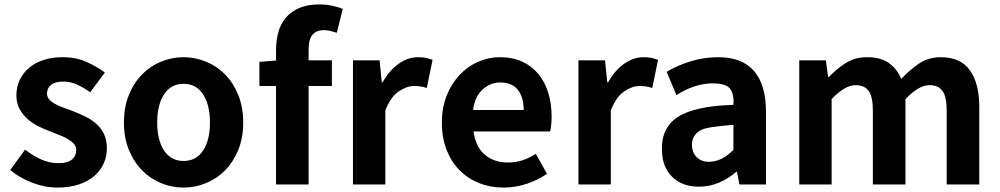

<svg xmlns="http://www.w3.org/2000/svg" viewBox="-20 -832 4510 866"><path d="M239 14Q182 14 125 -8Q68 -30 26 -65L93 -157Q131 -128 167.5 -112Q204 -96 243 -96Q285 -96 304.5 -112.5Q324 -129 324 -155Q324 -171 314 -182.5Q304 -194 287.5 -204Q271 -214 250 -222Q229 -230 207 -239Q180 -249 153 -262.5Q126 -276 104 -295.5Q82 -315 68 -341Q54 -367 54 -402Q54 -440 69 -471.5Q84 -503 111 -526Q138 -549 176.5 -561.5Q215 -574 262 -574Q324 -574 371 -552.5Q418 -531 453 -505L387 -416Q357 -437 327.5 -450.5Q298 -464 266 -464Q228 -464 210 -449Q192 -434 192 -410Q192 -395 201.5 -384Q211 -373 227 -364Q243 -355 263.5 -347.5Q284 -340 306 -332Q334 -321 361.5 -308Q389 -295 411.5 -276Q434 -257 448 -229.5Q462 -202 462 -163Q462 -126 447.5 -94Q433 -62 405 -38Q377 -14 335.5 0Q294 14 239 14Z M808 14Q755 14 706.5 -6Q658 -26 621 -63.5Q584 -101 561.5 -155.5Q539 -210 539 -279Q539 -349 561.5 -404Q584 -459 621 -496.5Q658 -534 706.5 -554Q755 -574 808 -574Q860 -574 909 -554Q958 -534 995 -496.5Q1032 -459 1054.5 -404Q1077 -349 1077 -279Q1077 -210 1054.5 -155.5Q1032 -101 995 -63.5Q958 -26 909 -6Q860 14 808 14ZM808 -106Q865 -106 896 -153Q927 -200 927 -279Q927 -359 896 -406.5Q865 -454 808 -454Q751 -454 720 -406.5Q689 -359 689 -279Q689 -200 720 -153Q751 -106 808 -106Z M1499 -684Q1485 -689 1469.5 -692.5Q1454 -696 1440 -696Q1407 -696 1389.5 -675.5Q1372 -655 1372 -608V-560H1477V-444H1372V0H1225V-444H1150V-553L1225 -559V-605Q1225 -649 1235.5 -687Q1246 -725 1269.5 -752.5Q1293 -780 1330 -796Q1367 -812 1420 -812Q1452 -812 1479.5 -806Q1507 -800 1526 -792Z M1572 -560H1692L1702 -461H1706Q1737 -516 1779 -545Q1821 -574 1865 -574Q1888 -574 1903 -570.5Q1918 -567 1931 -562L1905 -435Q1891 -440 1877.5 -442Q1864 -444 1847 -444Q1814 -444 1778 -419.5Q1742 -395 1718 -334V0H1572Z M2251 14Q2192 14 2141.5 -6Q2091 -26 2053.5 -63.5Q2016 -101 1994.5 -155.5Q1973 -210 1973 -279Q1973 -347 1995 -401.5Q2017 -456 2053.5 -494.5Q2090 -533 2137 -553.5Q2184 -574 2234 -574Q2292 -574 2335.5 -554Q2379 -534 2408.5 -498Q2438 -462 2453 -413Q2468 -364 2468 -306Q2468 -286 2466 -267.5Q2464 -249 2461 -239H2116Q2125 -170 2166.5 -134.5Q2208 -99 2271 -99Q2306 -99 2336.5 -109Q2367 -119 2397 -138L2447 -48Q2405 -19 2354.5 -2.5Q2304 14 2251 14ZM2342 -336Q2342 -393 2316 -426.5Q2290 -460 2236 -460Q2192 -460 2157 -428.5Q2122 -397 2114 -336Z M2589 -560H2709L2719 -461H2723Q2754 -516 2796 -545Q2838 -574 2882 -574Q2905 -574 2920 -570.5Q2935 -567 2948 -562L2922 -435Q2908 -440 2894.5 -442Q2881 -444 2864 -444Q2831 -444 2795 -419.5Q2759 -395 2735 -334V0H2589Z M3132 10Q3094 10 3063.5 -1.5Q3033 -13 3011.5 -34.5Q2990 -56 2978 -86Q2966 -116 2966 -152Q2961 -255 3037.5 -304.5Q3114 -354 3288 -359Q3292 -403 3274.5 -429.5Q3257 -456 3193 -456Q3154 -456 3111.5 -442Q3069 -428 3031 -403L2987 -508Q3033 -536 3093.5 -555Q3154 -574 3220 -574Q3327 -574 3381 -511.5Q3435 -449 3435 -327V0H3315L3304 -57H3301Q3265 -26 3222.5 -8Q3180 10 3132 10ZM3177 -102Q3209 -103 3235.5 -116.5Q3262 -130 3288 -156V-269Q3235 -265 3187 -258Q3139 -251 3119.5 -229Q3100 -207 3101 -177Q3102 -142 3123.5 -122Q3145 -102 3177 -102Z M3585 -560H3705L3715 -485H3719Q3754 -522 3795 -548Q3836 -574 3891 -574Q3951 -574 3988 -548.5Q4025 -523 4045 -476Q4083 -517 4125.5 -545.5Q4168 -574 4223 -574Q4313 -574 4355 -514.5Q4397 -455 4397 -349V0H4250V-331Q4250 -396 4231 -422Q4212 -448 4172 -448Q4124 -448 4064 -385V0H3917V-331Q3917 -396 3898 -422Q3879 -448 3839 -448Q3791 -448 3731 -385V0H3585Z"/></svg>

Font: SpoqaHanSansJP-Bold
Style: Regular
Weight: 700
Designer: [Source Han Sans]
Ryoko NISHIZUKA  (kana & ideographs); Paul D. Hunt (Latin, Greek & Cyrillic); Wenlong ZHANG  (bopomofo
Foundry: Spoqa (http://bi.spoqa.com)
Version: Version 1.002.20150607